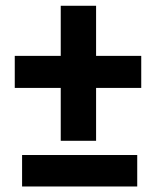

<svg xmlns="http://www.w3.org/2000/svg" viewBox="-20 -660 548 679"><path d="M194.8 -162.1V-349.1H32.2V-462.4H194.8V-639.6H319.8V-462.4H479.5V-349.1H319.8V-162.1ZM58.1 -0.5V-111.8H465.3V-0.5Z"/></svg>

Font: Roboto Slab
Style: Bold
Weight: 700
Designer: Google
Version: Version 2.000; ttfautohint (v1.8.1.43-b0c9)